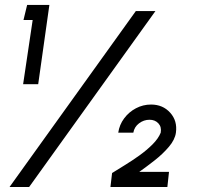

<svg xmlns="http://www.w3.org/2000/svg" viewBox="-20 -744 832 764"><path d="M72 -409 110 -664.5H73.5L88 -724.5H176.5L132 -409ZM18 0 520.5 -700H598.5L96 0ZM419.5 0 426 -55.5Q447.5 -69 476.5 -86.8Q505.5 -104.5 534.8 -125.5Q564 -146.5 587 -169.5Q610 -192.5 619.5 -216Q623.5 -239 610.2 -253.2Q597 -267.5 575 -267.5Q552 -267.5 533.2 -253.2Q514.5 -239 510.5 -216H450.5Q455 -247.5 474 -273Q493 -298.5 521 -313.2Q549 -328 581 -328Q628 -328 657.2 -295.5Q686.5 -263 680 -216Q676 -188 652 -159.8Q628 -131.5 595.5 -106Q563 -80.5 534 -60H652.5L646 0Z"/></svg>

Font: Urbanist Medium
Style: Italic
Weight: 500
Italic angle: -8°
Designer: Corey Hu
Foundry: Corey Hu
Version: Version 1.330; ttfautohint (v1.8.4.7-5d5b)